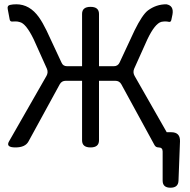

<svg xmlns="http://www.w3.org/2000/svg" viewBox="-20 -688 887 896"><path d="M813 155Q812 188 775.5 188Q739 188 739 155V19Q739 0 720 0Q707 0 701 -11L546 -295Q537 -311 518 -311H442V-33Q442 0 402.5 0Q363 0 363 -33V-311H287Q268 -311 259 -295L113 -28Q98 0 52 0Q6 0 22 -28L197 -334Q206 -350 199 -367L137 -505Q101 -579 72 -585Q62 -588 54 -588Q46 -588 36.5 -587.5Q27 -587 25 -598L16 -646Q13 -662 26.5 -665Q40 -668 56 -668Q119 -668 162 -607Q179 -583 197 -546L267 -396Q274 -379 293 -379H363V-623Q363 -656 402.5 -656Q442 -656 442 -623V-379H511Q530 -379 538 -396L608 -546Q644 -619 670 -639Q709 -668 756 -668Q792 -662 785 -621L780 -597Q778 -584 768.5 -586Q759 -588 751 -588Q743 -588 733 -586Q703 -578 668 -505L606 -367Q599 -350 608 -334L758 -71H779Q821 -71 820 -29Z"/></svg>

Font: Raw Maruko Gothic CJK TC
Style: Regular
Weight: 400
Version: Version 1.001